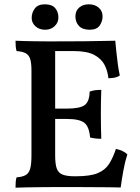

<svg xmlns="http://www.w3.org/2000/svg" viewBox="-20 -868 648 891"><path d="M52 -679Q68 -678 92.5 -677.5Q117 -677 144.5 -676.5Q172 -676 196.5 -676Q221 -676 236 -676V-146Q236 -108 243 -87Q250 -66 270 -58Q290 -50 325 -50L319 0Q291 0 253.5 0Q216 0 176.5 0.5Q137 1 104 1.5Q71 2 52 3Q52 -12 53 -24.5Q54 -37 57 -45Q84 -47 99 -55.5Q114 -64 120 -85Q126 -106 126 -146V-540Q126 -576 120 -594.5Q114 -613 99 -621Q84 -629 57 -631Q54 -640 53 -653Q52 -666 52 -679ZM518 -177Q536 -173 548.5 -167Q561 -161 571 -152Q560 -118 552.5 -76.5Q545 -35 540 2Q519 1 484.5 1Q450 1 407.5 0.5Q365 0 319 0L325 -50H333Q399 -50 433.5 -64.5Q468 -79 486 -107Q504 -135 518 -177ZM450 -451Q449 -426 448.5 -397.5Q448 -369 448 -341Q448 -312 448.5 -281Q449 -250 450 -224Q435 -224 422.5 -225.5Q410 -227 398 -230Q394 -280 371.5 -298Q349 -316 290 -316H220V-364H290Q350 -364 372.5 -380Q395 -396 396 -443Q410 -448 423 -449.5Q436 -451 450 -451ZM515 -679Q517 -657 520 -627Q523 -597 527 -568.5Q531 -540 536 -518Q527 -511 513.5 -508Q500 -505 483 -505Q480 -537 466 -565.5Q452 -594 418.5 -612.5Q385 -631 323 -631H212L235 -676Q313 -676 369 -676.5Q425 -677 461 -678Q497 -679 515 -679ZM396 -730Q363 -730 346.5 -747.5Q330 -765 330 -792Q330 -818 347.5 -833Q365 -848 392 -848Q420 -848 438 -832.5Q456 -817 456 -792Q456 -769 442.5 -749.5Q429 -730 396 -730ZM190 -730Q162 -730 144.5 -746Q127 -762 127 -785Q127 -809 141.5 -828.5Q156 -848 188 -848Q221 -848 236 -830.5Q251 -813 251 -787Q251 -763 233.5 -746.5Q216 -730 190 -730Z"/></svg>

Font: Vollkorn Medium
Style: Regular
Weight: 500
Designer: Friedrich Althausen
Foundry: Friedrich Althausen
Version: Version 5.000